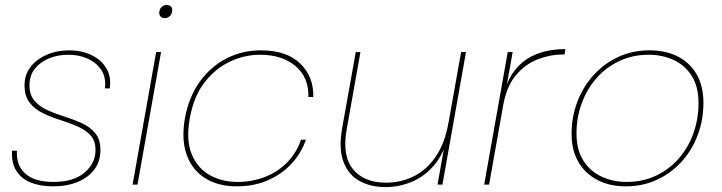

<svg xmlns="http://www.w3.org/2000/svg" viewBox="-20 -752 2940 782"><path d="M196 7Q145 7 106.5 -8Q68 -23 47 -55.5Q26 -88 29 -138H49Q45 -80 82.5 -45.5Q120 -11 197 -11Q280 -11 324.5 -49Q369 -87 369 -141Q369 -179 348 -201.5Q327 -224 294 -238Q261 -252 224.5 -263.5Q188 -275 155 -291Q122 -307 101 -333.5Q80 -360 80 -405Q80 -448 104.5 -479.5Q129 -511 170.5 -529Q212 -547 262 -547Q312 -547 352 -528Q392 -509 413 -474Q434 -439 427 -392H407Q413 -435 393.5 -465.5Q374 -496 338.5 -512.5Q303 -529 259 -529Q215 -529 179 -514Q143 -499 121.5 -471.5Q100 -444 100 -405Q100 -365 121 -341Q142 -317 175 -302.5Q208 -288 244.5 -276.5Q281 -265 314 -250Q347 -235 368 -209.5Q389 -184 389 -141Q389 -95 364.5 -62Q340 -29 296.5 -11Q253 7 196 7Z M520 0 616 -540H636L540 0ZM650 -678Q640 -678 633.5 -685Q627 -692 629 -705Q631 -718 640 -725Q649 -732 659 -732Q670 -732 676.5 -725Q683 -718 681 -705Q679 -692 670 -685Q661 -678 650 -678Z M733 -270Q749 -357 793.5 -419Q838 -481 902.5 -514Q967 -547 1042 -547Q1147 -547 1202.5 -493.5Q1258 -440 1256 -357H1236Q1238 -437 1183.5 -483Q1129 -529 1039 -529Q977 -529 917.5 -501.5Q858 -474 813.5 -417Q769 -360 753 -270Q737 -181 761 -123.5Q785 -66 835 -38.5Q885 -11 947 -11Q1007 -11 1059.5 -31.5Q1112 -52 1150 -91Q1188 -130 1206 -183H1226Q1207 -128 1167 -85Q1127 -42 1070.5 -17.5Q1014 7 944 7Q869 7 816 -26Q763 -59 740.5 -121Q718 -183 733 -270Z M1878 -540 1782 0H1762L1858 -540ZM1448 -540 1392 -225Q1373 -117 1418 -62.5Q1463 -8 1552 -8Q1614 -8 1666.5 -34.5Q1719 -61 1756 -116Q1793 -171 1807 -255L1805 -202Q1790 -130 1751.5 -83Q1713 -36 1660.5 -13Q1608 10 1549 10Q1490 10 1445 -14.5Q1400 -39 1379.5 -91.5Q1359 -144 1373 -227L1429 -540Z M2029 -321 2026 -341Q2035 -393 2055.5 -432.5Q2076 -472 2108.5 -498.5Q2141 -525 2184.5 -538.5Q2228 -552 2283 -552L2279 -530H2270Q2222 -530 2171.5 -511Q2121 -492 2082 -446.5Q2043 -401 2029 -321ZM1952 0 2048 -540H2068L1972 0Z M2529 7Q2464 7 2414 -18.5Q2364 -44 2336 -92Q2308 -140 2308 -207Q2308 -276 2331.5 -337.5Q2355 -399 2397.5 -446Q2440 -493 2498 -520Q2556 -547 2625 -547Q2691 -547 2740.5 -522Q2790 -497 2817.5 -449Q2845 -401 2845 -333Q2845 -264 2822 -202.5Q2799 -141 2756.5 -94Q2714 -47 2656 -20Q2598 7 2529 7ZM2532 -11Q2598 -11 2652 -36.5Q2706 -62 2745 -107Q2784 -152 2804.5 -210Q2825 -268 2825 -332Q2825 -400 2797 -443.5Q2769 -487 2723 -508Q2677 -529 2622 -529Q2556 -529 2501.5 -503Q2447 -477 2408.5 -432.5Q2370 -388 2349 -330.5Q2328 -273 2328 -209Q2328 -141 2356.5 -97Q2385 -53 2431.5 -32Q2478 -11 2532 -11Z"/></svg>

Font: Poppins Variable
Style: Italic
Weight: 100
Italic angle: -10°
Designer: Jonny Pinhorn
Foundry: Indian Type Foundry
Version: Version 6.000